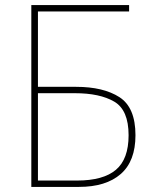

<svg xmlns="http://www.w3.org/2000/svg" viewBox="-20 -734 623 754"><path d="M103 0H290Q396 0 454 -50.5Q512 -101 512 -203Q512 -312 449 -352.5Q386 -393 279 -393H129V-689H487V-714H103ZM129 -25V-368H274Q372 -368 428.5 -335Q485 -302 485 -203Q485 -109 435 -67Q385 -25 283 -25Z"/></svg>

Font: Noto Sans UI Thin
Style: Regular
Weight: 250
Designer: Monotype Design Team
Foundry: Monotype Imaging Inc.
Version: Version 1.901